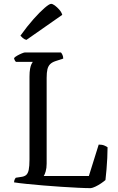

<svg xmlns="http://www.w3.org/2000/svg" viewBox="-20 -976 613 996"><path d="M451 0Q425 0 385 -2Q345 -4 298 -7Q251 -10 204 -14Q157 -18 117.5 -22Q78 -26 53 -30Q53 -38 56 -44.5Q59 -51 62 -54L88 -58Q106 -60 115.5 -68Q125 -76 129 -95Q133 -114 133 -148V-578Q133 -603 136 -619Q139 -635 143.5 -644Q148 -653 150 -655H63Q59 -658 56 -664.5Q53 -671 53 -675Q58 -681 69.5 -687.5Q81 -694 93 -699Q105 -704 110 -704H296Q300 -700 304 -691.5Q308 -683 308 -672L268 -659Q250 -653 240 -643Q230 -633 226 -616.5Q222 -600 222 -572V-127Q222 -104 217 -87Q212 -70 207 -63H441L492 -226Q510 -226 521.5 -221Q533 -216 538 -212Q538 -187 536.5 -156.5Q535 -126 532.5 -97Q530 -68 527 -42Q519 -35 504.5 -25Q490 -15 475 -8Q460 -1 451 0ZM117 -769Q106 -772 98 -779Q90 -786 86 -791Q121 -840 154 -877Q187 -914 211.5 -935Q236 -956 245 -956Q253 -956 264.5 -947.5Q276 -939 287.5 -926Q299 -913 303 -899Z"/></svg>

Font: Texturina 12pt Light
Style: Regular
Weight: 300
Designer: Guillermo Torres Carreño
Foundry: Omnibus-Type
Version: Version 1.002